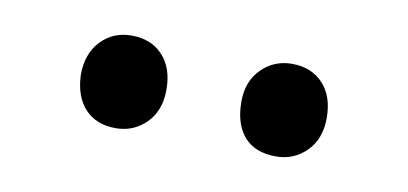

<svg xmlns="http://www.w3.org/2000/svg" viewBox="-30 -818 516 243"><g transform="rotate(10 228.0 -696.5)"><path d="M70 -696Q70 -723 85.5 -739.5Q101 -756 125 -756Q150 -756 165 -740Q180 -724 180 -696Q180 -669 164 -653Q148 -637 125 -637Q100 -637 85.5 -652.5Q71 -668 70 -696ZM276 -698Q276 -724 292 -740Q308 -756 331 -756Q356 -756 371 -740Q386 -724 386 -696Q386 -669 370 -653Q354 -637 331 -637Q304 -637 290 -653Q276 -669 276 -698Z"/></g></svg>

Font: Bitter Pro Medium
Style: Regular
Weight: 500
Designer: Sol Matas, and Bitter project Authors
Foundry: Sol Matas
Version: Version 1.010